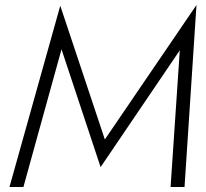

<svg xmlns="http://www.w3.org/2000/svg" viewBox="-20 -751 826 771"><path d="M227 -553 384 -80 702 -549 665 0H721L769 -731L401 -191L222 -728L18 0H74Z"/></svg>

Font: Jost Light
Style: Italic
Weight: 300
Italic angle: -5°
Version: Version 3.710